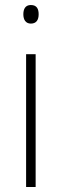

<svg xmlns="http://www.w3.org/2000/svg" viewBox="-20 -745 245 765"><path d="M103 -725C81 -725 73 -709 73 -688C73 -667 82 -651 103 -651C125 -651 134 -666 134 -688C134 -709 127 -725 103 -725ZM122 -529H84V0H122Z"/></svg>

Font: Noto Sans Gurmukhi UI SemiCondensed ExtraLight
Style: Regular
Weight: 200
Width: 4
Designer: Jelle Bosma - Monotype Design Team
Foundry: Monotype Imaging Inc.
Version: Version 2.004